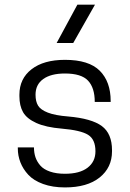

<svg xmlns="http://www.w3.org/2000/svg" viewBox="-20 -800 562 831"><path d="M261.2 -47.9Q324.7 -47.9 358.9 -74Q393.1 -100.1 393.1 -145Q393.1 -196.8 361.1 -216.6Q329.1 -236.3 248 -243.2Q178.2 -249 137 -267.8Q95.7 -286.6 79.8 -314.5Q64 -342.3 64 -383.8V-390.1Q64 -459.5 116.5 -500.2Q168.9 -541 261.2 -541Q364.7 -541 411.9 -493.7Q459 -446.3 459 -362.8V-358.9H390.1Q390.1 -419.9 361.1 -450.9Q332 -481.9 261.2 -481.9Q200.7 -481.9 167.2 -458Q133.8 -434.1 133.8 -390.1Q133.8 -360.8 144.8 -342.8Q155.8 -324.7 187.3 -312.5Q218.8 -300.3 274.9 -295.9Q376.5 -287.1 420.7 -254.4Q464.8 -221.7 464.8 -149.9V-145Q464.8 -74.7 411.1 -31.7Q357.4 11.2 261.2 11.2Q207.5 11.2 166.5 -3.7Q125.5 -18.6 102.5 -43.5Q79.6 -68.4 68.4 -97.2Q57.1 -126 57.1 -158.2V-162.1H127Q127 -138.7 133.5 -119.4Q140.1 -100.1 154.5 -83.5Q168.9 -66.9 196.3 -57.4Q223.6 -47.9 261.2 -47.9ZM314.9 -779.8H391.1L296.9 -613.8H225.1Z"/></svg>

Font: Cooper Hewitt
Style: Book
Weight: 705
Designer: Village Type and Design LLC
Foundry: Cooper Hewitt Smithsonian Design Museum
Version: 1.000